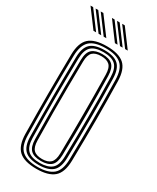

<svg xmlns="http://www.w3.org/2000/svg" viewBox="-241 -1029 903 1104"><g transform="rotate(30 210.0 -477.5)"><path d="M209.8 6.8Q128.2 6.8 92.3 -26.3Q56.5 -59.5 55.1 -135.6Q54.1 -211.2 53.5 -276.1Q52.9 -341.1 52.9 -402.2Q52.9 -463.4 53.5 -527.1Q54.1 -590.9 55.1 -664.1Q56.5 -740.6 92.4 -773.7Q128.4 -806.8 209.8 -806.8Q289.2 -806.8 325.9 -774.2Q362.5 -741.6 364.2 -664.1Q365.6 -599 366.4 -536.2Q367.2 -473.5 367.2 -409.7Q367.2 -345.9 366.5 -278.2Q365.8 -210.5 364.2 -135.5Q362.5 -57 325.1 -25.1Q287.7 6.8 209.8 6.8ZM209.8 -6.3Q279.5 -6.3 313.3 -35.1Q347 -64 348.3 -136Q349.7 -204.8 350.3 -268.4Q351 -332 351.1 -394.8Q351.2 -457.6 350.6 -523.8Q349.9 -589.9 348.3 -663.7Q347 -734.8 313.8 -764.3Q280.6 -793.7 209.8 -793.7Q136.5 -793.7 104.4 -763.4Q72.4 -733.1 71 -663.7Q69.9 -603.5 69.3 -545.5Q68.6 -487.5 68.6 -425.7Q68.5 -363.9 69 -293Q69.5 -222.1 71 -136Q72.1 -63.9 106 -35.1Q140 -6.3 209.8 -6.3ZM209.8 -19.3Q145.2 -19.3 116.6 -46.4Q87.9 -73.5 86.8 -136Q85.8 -211.2 85.2 -276.1Q84.6 -341 84.6 -402.2Q84.6 -463.3 85.2 -527.1Q85.8 -590.8 86.8 -663.7Q87.9 -726.4 116.4 -753.5Q145 -780.7 209.8 -780.7Q272.2 -780.7 301.6 -754.2Q330.9 -727.8 332.5 -663.4Q333.9 -601.4 334.7 -539Q335.5 -476.5 335.5 -411.9Q335.5 -347.2 334.8 -278.7Q334.1 -210.3 332.5 -136.4Q331.2 -71.1 300.9 -45.2Q270.6 -19.3 209.8 -19.3ZM209.8 -32.4Q261.7 -32.4 288.6 -54.9Q315.4 -77.5 316.6 -136.7Q318 -204.2 318.7 -268.5Q319.3 -332.7 319.4 -396.5Q319.5 -460.2 318.9 -526.1Q318.2 -592.1 316.6 -663Q315.4 -721.3 289.3 -744.5Q263.2 -767.6 209.8 -767.6Q153.4 -767.6 128.6 -743.4Q103.7 -719.3 102.6 -663.4Q101.5 -598.6 100.9 -536.1Q100.2 -473.7 100.2 -410.3Q100.1 -346.8 100.7 -279.1Q101.4 -211.4 102.6 -136.4Q103.7 -80.9 128.6 -56.6Q153.4 -32.4 209.8 -32.4ZM209.8 -45.4Q162 -45.4 140.7 -66.7Q119.3 -88 118.5 -137.4Q117 -224.1 116.5 -310.3Q115.9 -396.5 116.5 -484.3Q117 -572.1 118.5 -662.9Q119.3 -714.5 142.1 -734.5Q164.9 -754.6 209.8 -754.6Q255.9 -754.6 277.8 -733.9Q299.7 -713.2 300.8 -662.7Q302.2 -598.8 303 -536.5Q303.8 -474.2 303.8 -410.7Q303.8 -347.1 303.1 -279.6Q302.4 -212 300.8 -137.3Q299.7 -86.1 277.5 -65.8Q255.2 -45.4 209.8 -45.4ZM209.8 -58.5Q247.5 -58.5 265.8 -76.3Q284.2 -94.1 285 -138.4Q285.9 -204 286.6 -266.6Q287.2 -329.2 287.2 -392.3Q287.3 -455.4 286.8 -521.8Q286.3 -588.3 285 -661.3Q284.2 -707.2 265.2 -724.4Q246.2 -741.5 209.8 -741.5Q171.7 -741.5 153.4 -723.9Q135.1 -706.2 134.3 -662.4Q133 -579.2 132.3 -496.2Q131.7 -413.2 132.1 -325Q132.5 -236.7 134.3 -137.4Q135.1 -95.1 152.8 -76.8Q170.5 -58.5 209.8 -58.5ZM165.5 -845 78.2 -962.1H95.7L183 -845ZM97.7 -845 10.4 -962.1H27.9L115.2 -845ZM131.6 -845 44.3 -962.1H61.8L149.1 -845ZM307.8 -845 220.5 -962.1H238L325.3 -845ZM240 -845 152.7 -962.1H170.2L257.5 -845ZM273.9 -845 186.6 -962.1H204.1L291.4 -845Z"/></g></svg>

Font: Big Shoulders Inline Text Thin
Style: Regular
Weight: 100
Designer: Patric King
Foundry: XO Type Co
Version: Version 2.002